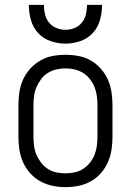

<svg xmlns="http://www.w3.org/2000/svg" viewBox="-20 -764 540 792"><path d="M250 8Q277 8 304 2.5Q331 -3 354.5 -16Q378 -29 396 -49.5Q414 -70 425 -95Q436 -120 440 -146.5Q444 -173 444 -200V-330Q444 -357 440 -384Q436 -411 425 -435.5Q414 -460 396 -480.5Q378 -501 354.5 -514.5Q331 -528 304 -533Q277 -538 250 -538Q223 -538 196.5 -533Q170 -528 146.5 -514.5Q123 -501 104.5 -480.5Q86 -460 75 -435.5Q64 -411 60 -384Q56 -357 56 -330V-200Q56 -173 60 -146.5Q64 -120 75 -95Q86 -70 104.5 -49.5Q123 -29 146.5 -16Q170 -3 196.5 2.5Q223 8 250 8ZM250 -49Q231 -49 212 -53Q193 -57 177 -67.5Q161 -78 149.5 -93Q138 -108 130.5 -125.5Q123 -143 120.5 -162Q118 -181 118 -200V-330Q118 -349 120.5 -368Q123 -387 130.5 -404.5Q138 -422 149.5 -437.5Q161 -453 177 -463Q193 -473 212 -477.5Q231 -482 250 -482Q269 -482 288 -477.5Q307 -473 323 -463Q339 -453 351 -437.5Q363 -422 370 -404.5Q377 -387 379.5 -368Q382 -349 382 -330V-200Q382 -181 379.5 -162Q377 -143 370 -125.5Q363 -108 351 -93Q339 -78 323 -67.5Q307 -57 288 -53Q269 -49 250 -49ZM250 -584Q281 -584 311.5 -594.5Q342 -605 363 -628Q384 -651 392.5 -682Q401 -713 401 -744H339Q339 -725 334.5 -705.5Q330 -686 318 -671Q306 -656 287.5 -648.5Q269 -641 250 -641Q231 -641 212.5 -648.5Q194 -656 182 -671Q170 -686 165.5 -705.5Q161 -725 161 -744H99Q99 -713 107.5 -682Q116 -651 137 -628Q158 -605 188.5 -594.5Q219 -584 250 -584Z"/></svg>

Font: Iosevka SS09 Light
Style: Regular
Weight: 300
Monospace: yes
Designer: Belleve Invis
Foundry: Belleve Invis
Version: Version 5.2.1; ttfautohint (v1.8.3)